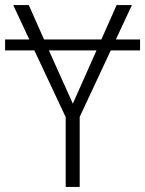

<svg xmlns="http://www.w3.org/2000/svg" viewBox="-20 -734 570 754"><path d="M238 0H293V-275L415 -536H530V-579H435L498 -714H438L378 -579H153L93 -714H32L95 -579H0V-536H115L238 -274ZM266 -327 172 -536H359Z"/></svg>

Font: Noto Sans Mono Condensed Light
Style: Regular
Weight: 300
Width: 3
Designer: Monotype Design Team
Foundry: Monotype Imaging Inc.
Version: Version 2.014